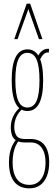

<svg xmlns="http://www.w3.org/2000/svg" viewBox="-20 -810 294 1050"><path d="M141 220Q86 220 57.5 183.5Q29 147 29 78Q29 51 33.5 28Q38 5 47.5 -14.5Q57 -34 72 -52L86 -45Q73 -29 65 -10.5Q57 8 53 30Q49 52 49 78Q49 118 59.5 145.5Q70 173 90.5 187Q111 201 141 201Q169 201 188.5 186.5Q208 172 218.5 144.5Q229 117 229 78Q229 44 219.5 19.5Q210 -5 192 -18Q174 -31 148 -31H115Q86 -31 69 -41.5Q52 -52 45.5 -70.5Q39 -89 39 -114Q39 -145 52 -173Q65 -201 90 -223L101 -213Q80 -194 69 -169Q58 -144 58 -115Q58 -88 69.5 -69Q81 -50 115 -50H147Q197 -50 223 -17Q249 16 249 78Q249 122 236 154Q223 186 199 203Q175 220 141 220ZM130 -203Q87 -203 65.5 -245Q44 -287 44 -371Q44 -455 65.5 -497.5Q87 -540 130 -540Q173 -540 194.5 -497.5Q216 -455 216 -371Q216 -287 194.5 -245Q173 -203 130 -203ZM130 -222Q164 -222 180 -258.5Q196 -295 196 -371Q196 -448 180 -484.5Q164 -521 130 -521Q96 -521 80 -484.5Q64 -448 64 -371Q64 -295 80 -258.5Q96 -222 130 -222ZM196 -479 186 -499Q194 -519 209 -531Q224 -543 240 -543Q245 -543 246 -543Q247 -543 248 -542L247 -522Q246 -523 245 -523Q244 -523 240 -523Q228 -523 217.5 -512.5Q207 -502 196 -479ZM58 -596 126 -790H145L212 -596H193L135 -760L76 -596Z"/></svg>

Font: Georama ExtraCondensed Thin
Style: Regular
Weight: 100
Width: 2
Designer: Jean-Baptiste Levee
Foundry: Production Type
Version: Version 1.001